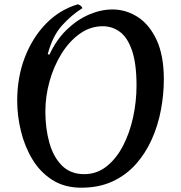

<svg xmlns="http://www.w3.org/2000/svg" viewBox="-20 -848 842 893"><path d="M358 25Q280 25 223.5 -11Q167 -47 131 -106.5Q95 -166 77.5 -237.5Q60 -309 60 -379Q60 -490 96 -582.5Q132 -675 195 -739Q258 -803 342 -828Q349 -826 355.5 -821Q362 -816 363 -810Q312 -778 268 -729Q224 -680 202 -596L210 -594Q242 -663 290 -709.5Q338 -756 393.5 -780Q449 -804 503 -804Q566 -804 620.5 -769Q675 -734 708.5 -662Q742 -590 742 -479Q742 -409 728.5 -337Q715 -265 686 -200Q657 -135 612 -84.5Q567 -34 504 -4.5Q441 25 358 25ZM372 -38Q430 -38 475.5 -74Q521 -110 552 -169.5Q583 -229 599 -302.5Q615 -376 615 -450Q615 -552 594 -613Q573 -674 537.5 -700Q502 -726 458 -726Q400 -726 351 -691Q302 -656 266 -598Q230 -540 210.5 -470Q191 -400 191 -330Q191 -251 209.5 -184.5Q228 -118 268 -78Q308 -38 372 -38Z"/></svg>

Font: Merienda Medium
Style: Regular
Weight: 500
Designer: Eduardo Rodriguez Tunni
Foundry: Eduardo Rodriguez Tunni
Version: Version 2.001; ttfautohint (v1.8.4.7-5d5b)